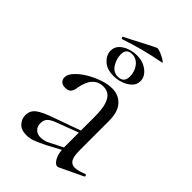

<svg xmlns="http://www.w3.org/2000/svg" viewBox="-201 -734 822 822"><g transform="rotate(45 210.5 -323.0)"><path d="M314 6Q310 8 306 8Q293 8 281 -13.5Q269 -35 269 -76V-255Q269 -302 260.5 -328Q252 -354 237.5 -364Q223 -374 205 -374Q180 -374 164 -361.5Q148 -349 140 -330Q132 -311 129 -292Q128 -278 120.5 -266Q113 -254 92 -254Q76 -254 67 -262Q58 -270 58 -284Q58 -302 76 -321.5Q94 -341 121.5 -357.5Q149 -374 179.5 -384.5Q210 -395 237 -395Q275 -395 300 -368.5Q325 -342 325 -285V-108Q325 -73 334 -57Q343 -41 363 -41Q381 -41 413 -54Q418 -56 420 -50.5Q422 -45 417 -43ZM118 7Q86 7 70 -10.5Q54 -28 54 -51Q54 -79 76 -95.5Q98 -112 148 -129L279 -176L282 -165L166 -121Q143 -112 133.5 -101Q124 -90 124 -73Q124 -52 136 -40.5Q148 -29 167 -29Q178 -29 188 -31.5Q198 -34 208 -39L293 -82L295 -70L208 -23Q178 -8 158 -0.5Q138 7 118 7ZM202 -436Q162 -436 139.5 -457Q117 -478 117 -504Q117 -526 131.5 -540.5Q146 -555 168 -562.5Q190 -570 212 -570Q248 -570 274 -550Q300 -530 300 -502Q300 -481 285 -466.5Q270 -452 248 -444Q226 -436 202 -436ZM218 -447Q254 -447 254 -484Q254 -515 236.5 -537Q219 -559 193 -559Q159 -559 159 -524Q159 -497 174.5 -472Q190 -447 218 -447ZM118 -574Q114 -573 112 -578Q110 -583 113 -584Q152 -603 183.5 -620Q215 -637 249 -653Q252 -655 263.5 -651.5Q275 -648 287.5 -641.5Q300 -635 307 -629.5Q314 -624 309 -624Q252 -613 207 -601Q162 -589 118 -574Z"/></g></svg>

Font: Cormorant Light
Style: Regular
Weight: 400
Version: Version 4.000